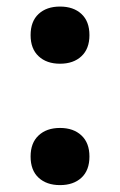

<svg xmlns="http://www.w3.org/2000/svg" viewBox="-20 -542 357 571"><path d="M158.5 -522.5Q198.5 -522.5 222.2 -500.5Q246 -478.5 246 -437.5Q246 -397 222.2 -374.8Q198.5 -352.5 158.5 -352.5Q118.5 -352.5 94.8 -374.8Q71 -397 71 -437.5Q71 -478.5 94.8 -500.5Q118.5 -522.5 158.5 -522.5ZM158.5 -161.5Q198.5 -161.5 222.2 -139.2Q246 -117 246 -76.5Q246 -35.5 222.2 -13.5Q198.5 8.5 158.5 8.5Q118.5 8.5 94.8 -13.5Q71 -35.5 71 -76.5Q71 -117 94.8 -139.2Q118.5 -161.5 158.5 -161.5Z"/></svg>

Font: Newsreader Caption Medium
Style: Regular
Weight: 500
Designer: Hugues Gentile
Foundry: Production Type
Version: Version 1.001